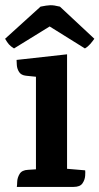

<svg xmlns="http://www.w3.org/2000/svg" viewBox="-34 -733 390 753"><path d="M229 -520V0H107V-432L68 -436Q49 -438 41 -450.5Q33 -463 32 -477.5Q31 -492 31 -498ZM229 -71 300 -65Q301 -60 300 -44Q299 -28 289.5 -14Q280 0 255 0H32Q33 -5 33.5 -20.5Q34 -36 43 -51Q52 -66 76 -67L107 -69ZM201 -707 336 -581Q329 -571 320 -560.5Q311 -550 299 -543L113 -659H209L21 -543Q8 -551 1 -559Q-6 -567 -14 -581L125 -707Q149 -712 163 -712.5Q177 -713 201 -707Z"/></svg>

Font: Karma Variable Light
Style: Regular
Weight: 300
Designer: Joana Correia
Foundry: Indian Type Foundry
Version: Version 3.000